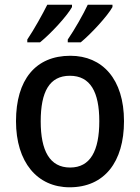

<svg xmlns="http://www.w3.org/2000/svg" viewBox="-20 -786 595 816"><path d="M458 -756V-766H353C335 -727 297 -660 268 -618V-606H323C367 -642 437 -718 458 -756ZM286 -756V-766H181C161 -726 125 -661 96 -618V-606H150C197 -644 265 -718 286 -756ZM507 -271C507 -450 415 -549 279 -549C131 -549 48 -447 48 -271C48 -97 138 10 276 10C424 10 507 -98 507 -271ZM153 -270C153 -396 190 -464 277 -464C364 -464 402 -395 402 -271C402 -145 364 -74 278 -74C191 -74 153 -146 153 -270Z"/></svg>

Font: Noto Sans Khmer SemiCondensed Medium
Style: Regular
Weight: 500
Width: 4
Designer: Danh Hong and the Monotype Design Team
Foundry: Monotype Imaging Inc.
Version: Version 2.004